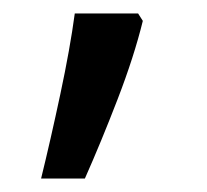

<svg xmlns="http://www.w3.org/2000/svg" viewBox="-20 -136 308 285"><path d="M192 -105Q179 -52 154.5 11.5Q130 75 106 129H41Q55 72 69.5 4Q84 -64 91 -116H185Z"/></svg>

Font: RS Noto Sans
Style: Regular
Weight: 400
Designer: Monotype Design Team
Foundry: Monotype Imaging Inc.
Version: Version 3.10